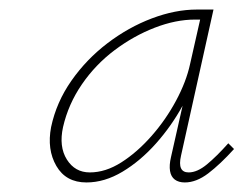

<svg xmlns="http://www.w3.org/2000/svg" viewBox="-20 -685 510 402"><path d="M161 -303Q118 -303 98 -337.5Q78 -372 87 -419Q98 -471 129.5 -516Q161 -561 205 -594.5Q249 -628 298 -646.5Q347 -665 392 -665H427L359 -359Q351 -324 375 -324Q393 -324 413.5 -341Q434 -358 458 -385L470 -373Q441 -341 416 -322Q391 -303 367 -303Q354 -303 346 -309Q338 -315 336 -327Q334 -339 338 -356L375 -520L396 -550Q386 -507 362.5 -464Q339 -421 306.5 -384.5Q274 -348 236.5 -325.5Q199 -303 161 -303ZM168 -324Q201 -324 234 -345Q267 -366 297 -400Q327 -434 348.5 -474Q370 -514 378 -551L402 -657L412 -644H388Q348 -644 304 -627Q260 -610 220 -580Q180 -550 151.5 -508.5Q123 -467 112 -419Q103 -378 120 -351Q137 -324 168 -324Z"/></svg>

Font: Ysabeau Office Thin
Style: Italic
Weight: 250
Italic angle: -12°
Designer: Christian Thalmann (Catharsis Fonts)
Version: Version 2.001;gftools[0.9.30]; featfreeze: tnum,lnum,ss02